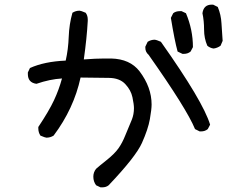

<svg xmlns="http://www.w3.org/2000/svg" viewBox="-20 -778 1040 827"><path d="M420 29H413L394 20Q382 4 382 -17Q382 -36 394 -51Q405 -61 439.5 -88.5Q474 -116 490.5 -139.5Q507 -163 519.5 -194.5Q532 -226 548 -263Q557 -286 557 -312Q557 -328 550.5 -359Q544 -390 519.5 -416Q495 -442 449 -442.5Q403 -443 327 -444Q298 -310 211 -194Q197 -185 180 -185Q175 -185 154 -194Q145 -208 145 -225V-231Q191 -300 212.5 -346Q234 -392 247 -440Q195 -437 137 -417Q100 -422 100 -459V-466L109 -485Q171 -513 263 -517Q274 -565 276 -619.5Q278 -674 292 -723Q306 -732 323 -732Q328 -732 349 -723Q358 -711 358 -694V-688Q354 -614 341 -522Q393 -526 429 -526H459Q540 -524 581 -471Q633 -402 633 -328Q633 -307 625.5 -264.5Q618 -222 591.5 -162.5Q565 -103 448 20Q437 29 420 29ZM846 -212H840L820 -222Q785 -308 620 -542Q606 -554 606 -572V-577L616 -598Q630 -607 647 -607Q652 -607 673 -598Q855 -341 885 -241L875 -222Q863 -212 846 -212ZM772 -546H766L745 -556Q732 -603 716 -701L726 -721Q737 -730 755 -730H762L781 -721Q811 -650 811 -575L801 -556Q789 -546 772 -546ZM900 -569Q885 -571 873 -581Q859 -613 859 -650.5Q859 -688 852 -721Q857 -758 892 -758H898L918 -748Q932 -715 934 -677Q936 -639 939 -602L930 -581Q916 -571 900 -569Z"/></svg>

Font: Xiaolai SC
Style: Regular
Weight: 400
Designer: Nozomi Seto 瀬戸のぞみ
Version: Version 3.11;December 4, 2020;FontCreator 13.0.0.2613 64-bit